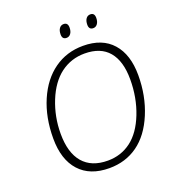

<svg xmlns="http://www.w3.org/2000/svg" viewBox="-157 -1005 1029 1136"><g transform="rotate(-20 357.5 -437.0)"><path d="M335.4 -832Q335.4 -856 345.5 -870.1Q355.5 -884.3 373 -884.3Q399.4 -884.3 399.4 -853Q399.4 -829.6 389.2 -815.4Q378.9 -801.3 362.3 -801.3Q335.4 -801.3 335.4 -832ZM503.4 -832Q503.4 -856 513.4 -870.1Q523.4 -884.3 541 -884.3Q567.4 -884.3 567.4 -853Q567.4 -829.6 557.1 -815.4Q546.9 -801.3 530.3 -801.3Q503.4 -801.3 503.4 -832ZM436 -724.1Q556.6 -724.1 620.8 -651.6Q685.1 -579.1 685.1 -449.2Q685.1 -319.3 639.4 -210Q593.8 -100.6 516.8 -45.4Q439.9 9.8 337.9 9.8Q215.8 9.8 149.9 -63Q84 -135.7 84 -268.6Q84 -401.4 129.4 -506.3Q174.8 -611.3 253.9 -667.7Q333 -724.1 436 -724.1ZM429.2 -678.2Q344.7 -678.2 278.3 -628.9Q212.9 -579.6 173.8 -483.2Q134.8 -386.7 134.8 -279.8Q134.8 -160.2 188.2 -97.7Q241.7 -35.2 344.2 -35.2Q426.8 -35.2 490.7 -83Q554.7 -131.3 593.3 -229.5Q631.8 -327.6 631.8 -442.6Q631.8 -557.6 580.8 -617.9Q529.8 -678.2 429.2 -678.2Z"/></g></svg>

Font: Open Sans Hebrew Light
Style: Italic
Weight: 300
Italic angle: -12°
Foundry: Ascender Corporation, Yanek Iontef
Version: Version 2.001;PS 002.001;hotconv 1.0.70;makeotf.lib2.5.58329